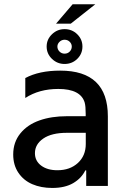

<svg xmlns="http://www.w3.org/2000/svg" viewBox="-20 -891 609 920"><path d="M248.6 -777.7 328.1 -870.7H436.8L319.2 -777.7ZM289.4 -584.5Q254.3 -584.5 228.9 -609Q203.5 -633.5 203.5 -668Q203.5 -702.1 228.9 -726.7Q254.3 -751.4 289.4 -751.4Q325.3 -751.4 350.1 -726.9Q375 -702.4 375 -668Q375 -633.2 350.1 -608.8Q325.3 -584.5 289.4 -584.5ZM289.4 -633.9Q304 -633.9 313.9 -643.8Q323.9 -653.8 323.9 -668Q323.9 -681.1 313.9 -690.9Q304 -700.6 289.4 -700.6Q275.6 -700.6 265.3 -690.7Q255 -680.8 255 -668Q255 -654.1 265.1 -644Q275.2 -633.9 289.4 -633.9ZM230.1 9.6Q176.5 9.6 134.6 -8.5Q92.7 -26.6 68 -63.4Q43.3 -100.1 43.3 -150.6Q43.3 -209.5 77.4 -251.6Q111.5 -293.7 168.9 -313.9Q226.2 -334.2 300.8 -334.2H390.6V-346.6Q390.6 -382.8 385.7 -399.9Q366.1 -464.8 259.2 -464.8Q167.6 -464.8 101.2 -421.5V-517Q167.3 -552.6 268.5 -552.6Q496.8 -552.6 496.8 -333.5V0H393.1V-74.6H388.8Q370.4 -36.9 331 -13.7Q291.5 9.6 230.1 9.6ZM255 -75.3Q315.3 -75.3 353.2 -110.1Q391 -144.9 391 -201V-254.6H300.4Q227.3 -254.6 187.3 -227.1Q147.4 -199.6 147.4 -157Q147.4 -120 177 -97.7Q206.7 -75.3 255 -75.3Z"/></svg>

Font: TID UI Medium
Style: Regular
Weight: 500
Designer: The TID Project Authors
Foundry: Bakken & Bæck
Version: Version 1.001;hotconv 1.0.109;makeotfexe 2.5.65596